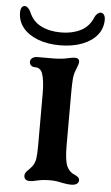

<svg xmlns="http://www.w3.org/2000/svg" viewBox="-75 -700 431 745"><g transform="rotate(5 140.0 -327.5)"><path d="M47 -10Q47 -16 51 -22Q55 -28 61 -33Q71 -43 76 -50Q85 -63 87.5 -80.5Q90 -98 90 -130V-332Q90 -385 80 -412Q76 -422 69 -427Q62 -432 50 -432Q41 -432 35.5 -437.5Q30 -443 30 -452Q30 -460 37.5 -466Q45 -472 60 -472H118Q153 -472 181 -479Q193 -482 203 -482Q220 -482 220 -467Q220 -458 209 -432Q203 -417 201.5 -397Q200 -377 200 -343V-332V-140Q200 -83 210 -60Q220 -38 240 -30Q260 -22 260 -10Q260 -1 252.5 4.5Q245 10 230 10Q216 10 196 6Q172 0 149 0Q119 0 95 6Q79 10 70 10Q47 10 47 -10ZM-25 -639Q-25 -651 -20.5 -658Q-16 -665 -8 -665Q-3 -665 3.5 -659.5Q10 -654 14 -645Q29 -608 62 -591.5Q95 -575 140 -575Q183 -575 216 -591.5Q249 -608 264 -645Q268 -654 274.5 -659.5Q281 -665 287 -665Q295 -665 300 -658Q305 -651 305 -639Q305 -605 284.5 -579.5Q264 -554 226.5 -539.5Q189 -525 140 -525Q91 -525 53.5 -539.5Q16 -554 -4.5 -579.5Q-25 -605 -25 -639Z"/></g></svg>

Font: Raigarh
Style: Regular
Weight: 400
Designer: jaikishan Patel
Foundry: MagicType
Version: Version 1.000;FEAKit 1.0